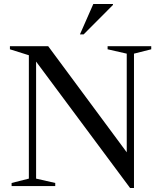

<svg xmlns="http://www.w3.org/2000/svg" viewBox="-20 -938 812 968"><path d="M125.5 -37.5V-659.5L30 -689.5V-705H223L645 -135L619 -44.5V-667.5L522.5 -689.5V-705H742.5V-689.5L655.5 -667.5V10H636L147.5 -647L162 -665.5V-37.5L258.5 -15.5V0H38.5V-15.5ZM383 -764.5 450.5 -918H549.5V-913L401.5 -764.5Z"/></svg>

Font: Newsreader 60pt
Style: Regular
Weight: 400
Designer: Hugues Gentile
Foundry: Production Type
Version: Version 1.003